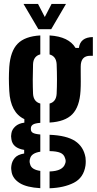

<svg xmlns="http://www.w3.org/2000/svg" viewBox="-20 -794 507 1005"><path d="M191 191Q120 187 84 164.8Q48 142.5 41 108Q37 90 39.5 73.5Q42.5 50 57.5 32.5Q72.5 15 106.5 9.5V-9.5Q45.5 -19 39.5 -66Q38 -76.5 38 -81Q38 -85.5 39.5 -95Q42 -115.5 59.8 -132Q77.5 -148.5 107.5 -152V-170.5Q34.5 -204.5 28.5 -318Q26.5 -355.5 26.5 -382.8Q26.5 -410 28.5 -443.5Q34.5 -526.5 72.5 -565.2Q110.5 -604 191 -608.5V-509.5Q155 -500 153 -458.5Q150 -374 153 -303Q155.5 -261.5 191 -252V-151Q163 -149 152.2 -141.8Q141.5 -134.5 141.5 -122V-118Q141.5 -105 152 -98.8Q162.5 -92.5 191 -90V0Q144 7.5 137.5 36Q132.5 50.5 137.5 65Q141 80.5 155 89Q169 97.5 191 100.5ZM239.5 -152.5V-252Q274 -261 276.5 -303Q280 -374 276.5 -458.5Q274 -499.5 239.5 -509V-608.5Q340 -602.5 375.5 -543H393Q400 -599 466 -600V-502H452Q402.5 -502 402.5 -445.5V-417.5Q402.5 -390.5 402.8 -368.2Q403 -346 401.5 -318Q396.5 -235 358.5 -196Q320.5 -157 239.5 -152.5ZM239.5 191.5V103.5Q309 101.5 321 62.5Q327 49 320 32.5Q314.5 13.5 295.2 5.5Q276 -2.5 239.5 -3V-88.5Q328.5 -85 373 -55.8Q417.5 -26.5 427.5 30Q428.5 37.5 428.8 48.8Q429 60 427.5 72.5Q418 136.5 366.2 162.8Q314.5 189 239.5 191.5ZM181 -641 103 -773.5H179L214.5 -705L250 -773.5H325.5L248 -641Z"/></svg>

Font: Big Shoulders Stencil Display ExtraBold
Style: Regular
Weight: 800
Designer: Patric King
Foundry: XO Type Co
Version: Version 1.000